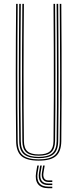

<svg xmlns="http://www.w3.org/2000/svg" viewBox="-20 -820 398 986"><path d="M178.8 5Q117.5 5 90.5 -18.2Q63.5 -41.5 62.8 -95Q61.8 -181.8 61.4 -269.2Q61 -356.8 61 -444.9Q61 -533 61.5 -621.8Q62 -710.5 62.8 -800H70.8Q70 -711.2 69.5 -623.5Q69 -535.8 68.9 -448.2Q68.8 -360.8 69.2 -272.8Q69.8 -184.8 70.8 -95Q71.5 -43.8 97.2 -22.6Q123 -1.5 178.8 -1.5Q234.8 -1.5 260.4 -22.6Q286 -43.8 286.8 -95Q288 -182 288.4 -269.5Q288.8 -357 288.6 -445.1Q288.5 -533.2 288 -622Q287.5 -710.8 286.8 -800H294.8Q295.8 -680.8 296.2 -564.1Q296.8 -447.5 296.5 -331Q296.2 -214.5 294.8 -95Q294 -41.5 267 -18.2Q240 5 178.8 5ZM178.8 -7.8Q127.8 -7.8 103.5 -27.4Q79.2 -47 78.8 -95.2Q77.8 -182.2 77.2 -269.8Q76.8 -357.2 76.9 -445.1Q77 -533 77.5 -621.8Q78 -710.5 78.8 -800H86.8Q86 -711 85.5 -623.2Q85 -535.5 84.9 -448.1Q84.8 -360.8 85.2 -272.8Q85.8 -184.8 86.8 -95.2Q87.2 -51.2 109.1 -32.8Q131 -14.2 178.8 -14.2Q226.5 -14.2 248.4 -32.8Q270.2 -51.2 270.8 -95.2Q272 -182.5 272.4 -270Q272.8 -357.5 272.6 -445.4Q272.5 -533.2 272 -621.9Q271.5 -710.5 270.8 -800H278.8Q279.5 -711 280 -623.2Q280.5 -535.5 280.6 -448.1Q280.8 -360.8 280.4 -272.8Q280 -184.8 278.8 -95.2Q278.2 -47 254 -27.4Q229.8 -7.8 178.8 -7.8ZM178.8 -20.5Q134.2 -20.5 114.8 -38Q95.2 -55.5 94.8 -95.5Q93.2 -212.2 93 -328.8Q92.8 -445.2 93.2 -562.9Q93.8 -680.5 94.8 -800H102.8Q102 -711.2 101.5 -622.9Q101 -534.5 100.9 -446.5Q100.8 -358.5 101.2 -270.8Q101.8 -183 102.8 -95.5Q103.2 -58.8 121 -42.9Q138.8 -27 178.8 -27Q219 -27 236.6 -42.9Q254.2 -58.8 254.8 -95.5Q256.2 -212.5 256.5 -329Q256.8 -445.5 256.2 -563Q255.8 -680.5 254.8 -800H262.8Q263.5 -711.2 264 -622.8Q264.5 -534.2 264.6 -446.2Q264.8 -358.2 264.4 -270.5Q264 -182.8 262.8 -95.5Q262.2 -55.5 242.8 -38Q223.2 -20.5 178.8 -20.5ZM179.5 30 173.5 65.5Q167.5 101.5 181.6 120Q195.8 138.5 228.5 138.5H248.5V146.5H228.5Q191.5 146.5 175.2 125.6Q159 104.8 165.5 65.5L171.5 30ZM209.5 30 203.5 65.5Q200.2 85.2 206.8 95.9Q213.2 106.5 228.5 106.5H248.5V114.5H228.5Q209.5 114.5 200.6 101.6Q191.8 88.8 195.5 65.5L201.5 30ZM194.5 30 188.5 65.5Q183.8 93.8 194 108.1Q204.2 122.5 228.5 122.5H248.5V130.5H228.5Q200.2 130.5 187.8 113.8Q175.2 97 180.5 65.5L186.5 30Z"/></svg>

Font: Big Shoulders Inline Text Thin Thin
Style: Regular
Weight: 250
Version: Version 2.002